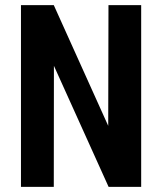

<svg xmlns="http://www.w3.org/2000/svg" viewBox="-20 -731 640 751"><path d="M532.2 0V-710.9H404.3L403.3 -238.8L190.4 -710.9H62V0H190.4L190.9 -473.6L404.8 0Z"/></svg>

Font: Roboto Mono SemiBold
Style: Regular
Weight: 600
Monospace: yes
Designer: Google
Version: Version 3.000